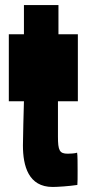

<svg xmlns="http://www.w3.org/2000/svg" viewBox="-20 -734 343 762"><path d="M75 -598H15V-332H75C74 -293 71 -190 71 -157C71 -75 93 8 189 8C208 8 254 5 287 0C288 -8 288 -31 288 -56C288 -85 288 -119 286 -128C278 -125 258 -124 249 -124C216 -124 210 -137 210 -192V-332H289V-598H212V-714H75Z"/></svg>

Font: Ranchers
Style: Regular
Weight: 400
Designer: Pablo Impallari, Brenda Gallo
Foundry: Pablo Impallari, Brenda Gallo
Version: Version 1.000